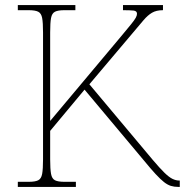

<svg xmlns="http://www.w3.org/2000/svg" viewBox="-20 -734 726 754"><path d="M50 0V-20H93Q118 -20 130 -26Q142 -32 145.5 -51Q149 -70 149 -108V-606Q149 -645 145.5 -663.5Q142 -682 130 -688Q118 -694 93 -694H50V-714H276V-694H233Q208 -694 196 -688Q184 -682 180.5 -663.5Q177 -645 177 -606V-259L457 -593Q482 -623 495 -639Q508 -655 513 -664Q518 -673 518 -680Q518 -691 504.5 -692.5Q491 -694 463 -694V-714H620V-694Q594 -694 577 -684Q560 -674 543.5 -654.5Q527 -635 500 -603L331 -403L580 -106Q608 -73 626 -55.5Q644 -38 657.5 -31.5Q671 -25 684 -25H686V0H680Q664 0 651 -4Q638 -8 624 -19Q610 -30 591 -50.5Q572 -71 545 -104L312 -382L177 -220V-108Q177 -70 180.5 -51Q184 -32 196 -26Q208 -20 233 -20H278V0Z"/></svg>

Font: Noto Serif Kannada Thin
Style: Regular
Weight: 250
Version: Version 2.003